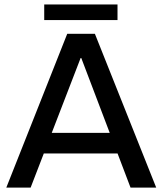

<svg xmlns="http://www.w3.org/2000/svg" viewBox="-20 -854 740 874"><path d="M8.7 0 286 -700H412L691.1 0H574.2L349.9 -590.1H347.1L119.4 0ZM161.8 -155.4V-249.2H533.7V-155.4ZM181.3 -762.7V-833.7H514.9V-762.7Z"/></svg>

Font: REM Medium
Style: Regular
Weight: 500
Designer: Octavio Pardo
Foundry: Ashler Design
Version: Version 1.005;gftools[0.9.28]